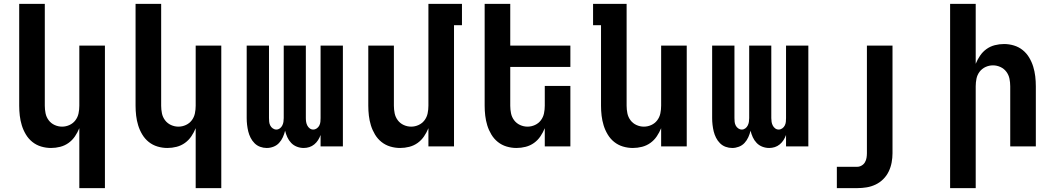

<svg xmlns="http://www.w3.org/2000/svg" viewBox="-20 -755 5440 990"><path d="M389 215V-94Q380 -72 366.5 -52Q353 -32 333.5 -18Q314 -4 290.5 2Q267 8 243 8Q217 8 192 0.5Q167 -7 147 -23Q127 -39 113.5 -61.5Q100 -84 92.5 -108.5Q85 -133 82 -158.5Q79 -184 79 -210V-735H211V-210Q211 -190 215 -170.5Q219 -151 231 -135Q243 -119 261.5 -110.5Q280 -102 300 -102Q320 -102 338.5 -110.5Q357 -119 369 -135Q381 -151 385 -170.5Q389 -190 389 -210V-520H521V215Z M989 215V-94Q980 -72 966.5 -52Q953 -32 933.5 -18Q914 -4 890.5 2Q867 8 843 8Q817 8 792 0.5Q767 -7 747 -23Q727 -39 713.5 -61.5Q700 -84 692.5 -108.5Q685 -133 682 -158.5Q679 -184 679 -210V-735H811V-210Q811 -190 815 -170.5Q819 -151 831 -135Q843 -119 861.5 -110.5Q880 -102 900 -102Q920 -102 938.5 -110.5Q957 -119 969 -135Q981 -151 985 -170.5Q989 -190 989 -210V-520H1121V215Z M1355 8Q1338 8 1321.5 2Q1305 -4 1292.5 -16.5Q1280 -29 1272 -45Q1264 -61 1260 -77.5Q1256 -94 1254 -111.5Q1252 -129 1252 -146V-520H1367V-146Q1367 -136 1368 -126.5Q1369 -117 1373.5 -108Q1378 -99 1386.5 -93Q1395 -87 1405 -87Q1415 -87 1423 -93Q1431 -99 1435.5 -108Q1440 -117 1441.5 -126.5Q1443 -136 1443 -146V-520H1557V-146Q1557 -136 1558.5 -126.5Q1560 -117 1564.5 -108Q1569 -99 1577 -93Q1585 -87 1595 -87Q1605 -87 1613.5 -93Q1622 -99 1626.5 -108Q1631 -117 1632 -126.5Q1633 -136 1633 -146V-520H1748V0H1633V-59Q1628 -45 1620 -32.5Q1612 -20 1600.5 -10.5Q1589 -1 1575 3.5Q1561 8 1546 8Q1528 8 1511 1.5Q1494 -5 1481.5 -18Q1469 -31 1461.5 -47.5Q1454 -64 1450 -81Q1446 -64 1438.5 -47.5Q1431 -31 1419 -18Q1407 -5 1390 1.5Q1373 8 1356 8Z M2043 8Q2017 8 1992 0.5Q1967 -7 1947 -23Q1927 -39 1913.5 -61.5Q1900 -84 1892.5 -108.5Q1885 -133 1882 -158.5Q1879 -184 1879 -210V-520H2011V-210Q2011 -190 2015 -170.5Q2019 -151 2031 -135Q2043 -119 2061.5 -110.5Q2080 -102 2100 -102Q2120 -102 2138.5 -110.5Q2157 -119 2169 -135Q2181 -151 2185 -170.5Q2189 -190 2189 -210V-735H2362V-625H2321V0H2189V-94Q2180 -72 2166.5 -52Q2153 -32 2133.5 -18Q2114 -4 2090.5 2Q2067 8 2043 8Z M2643 8Q2617 8 2592 0.5Q2567 -7 2547 -23Q2527 -39 2513.5 -61.5Q2500 -84 2492.5 -108.5Q2485 -133 2482 -158.5Q2479 -184 2479 -210V-735H2611V-520H2921V-410H2611V-210Q2611 -190 2615 -170.5Q2619 -151 2631 -135Q2643 -119 2661.5 -110.5Q2680 -102 2700 -102Q2720 -102 2738.5 -110.5Q2757 -119 2769 -135Q2781 -151 2785 -170.5Q2789 -190 2789 -210V-312H2921V0H2789V-94Q2780 -72 2766.5 -52Q2753 -32 2733.5 -18Q2714 -4 2690.5 2Q2667 8 2643 8Z M3243 8Q3217 8 3192 0.5Q3167 -7 3147 -23Q3127 -39 3113.5 -61.5Q3100 -84 3092.5 -108.5Q3085 -133 3082 -158.5Q3079 -184 3079 -210V-625H3038V-735H3211V-210Q3211 -190 3215 -170.5Q3219 -151 3231 -135Q3243 -119 3261.5 -110.5Q3280 -102 3300 -102Q3320 -102 3338.5 -110.5Q3357 -119 3369 -135Q3381 -151 3385 -170.5Q3389 -190 3389 -210V-520H3521V0H3389V-94Q3380 -72 3366.5 -52Q3353 -32 3333.5 -18Q3314 -4 3290.5 2Q3267 8 3243 8Z M3755 8Q3738 8 3721.5 2Q3705 -4 3692.5 -16.5Q3680 -29 3672 -45Q3664 -61 3660 -77.5Q3656 -94 3654 -111.5Q3652 -129 3652 -146V-520H3767V-146Q3767 -136 3768 -126.5Q3769 -117 3773.5 -108Q3778 -99 3786.5 -93Q3795 -87 3805 -87Q3815 -87 3823 -93Q3831 -99 3835.5 -108Q3840 -117 3841.5 -126.5Q3843 -136 3843 -146V-520H3957V-146Q3957 -136 3958.5 -126.5Q3960 -117 3964.5 -108Q3969 -99 3977 -93Q3985 -87 3995 -87Q4005 -87 4013.5 -93Q4022 -99 4026.5 -108Q4031 -117 4032 -126.5Q4033 -136 4033 -146V-520H4148V0H4033V-59Q4028 -45 4020 -32.5Q4012 -20 4000.5 -10.5Q3989 -1 3975 3.5Q3961 8 3946 8Q3928 8 3911 1.5Q3894 -5 3881.5 -18Q3869 -31 3861.5 -47.5Q3854 -64 3850 -81Q3846 -64 3838.5 -47.5Q3831 -31 3819 -18Q3807 -5 3790 1.5Q3773 8 3756 8Z M4295 215V105H4400Q4412 105 4423 98.5Q4434 92 4440 81.5Q4446 71 4448 59Q4450 47 4450 35V-520H4582V35Q4582 59 4577.5 83Q4573 107 4562.5 129Q4552 151 4534.5 168.5Q4517 186 4495 196.5Q4473 207 4449 211Q4425 215 4400 215Z M4879 215V-735H5011V-426Q5020 -448 5033.5 -468Q5047 -488 5066.5 -502Q5086 -516 5109.5 -522Q5133 -528 5157 -528Q5183 -528 5208 -520.5Q5233 -513 5253 -497Q5273 -481 5286.5 -458.5Q5300 -436 5307.5 -411.5Q5315 -387 5318 -361.5Q5321 -336 5321 -310V0H5189V-310Q5189 -330 5185 -349.5Q5181 -369 5169 -385Q5157 -401 5138.5 -409.5Q5120 -418 5100 -418Q5080 -418 5061.5 -409.5Q5043 -401 5031 -385Q5019 -369 5015 -349.5Q5011 -330 5011 -310V215Z"/></svg>

Font: Iosevka Extrabold Extended
Style: Regular
Weight: 800
Width: 7
Monospace: yes
Designer: Belleve Invis
Foundry: Belleve Invis
Version: Version 32.5.0; ttfautohint (v1.8.4)